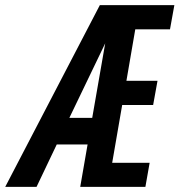

<svg xmlns="http://www.w3.org/2000/svg" viewBox="-56 -731 702 751"><path d="M512.7 0H257.8L286.6 -166H166L86.9 0H-35.6L334.5 -710.9H626L608.9 -616.2H473.1L438.5 -415H560.1L543 -320.3H421.9L382.8 -94.2H529.3ZM304.7 -270 355.5 -561.5 215.3 -270Z"/></svg>

Font: Roboto Mono Medium
Style: Italic
Weight: 500
Designer: Google
Version: Version 2.000985; 2015; ttfautohint (v1.3)